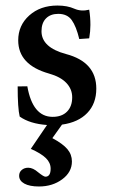

<svg xmlns="http://www.w3.org/2000/svg" viewBox="-20 -445 417 700"><path d="M122.1 234.9Q87.9 234.9 68.8 224.4Q49.8 213.9 49.8 195.8Q49.8 182.6 59.3 174.6Q68.8 166.5 83 166.5Q100.1 166.5 119.1 183.1Q139.2 199.2 145.5 199.2Q164.6 199.2 164.6 169.9Q164.6 148.4 147.5 131.6Q130.4 114.7 92.3 97.7L151.4 10.7Q88.9 6.3 51.8 -20Q44.4 -50.8 44.4 -129.9L79.6 -130.4Q99.1 -19 171.9 -19Q205.6 -19 224.4 -38.1Q243.2 -57.1 243.2 -90.3Q243.2 -120.1 221.9 -142.6Q200.7 -165 158.7 -176.8Q46.4 -208.5 46.4 -297.9Q46.4 -352.5 86.7 -388.7Q127 -424.8 189.5 -424.8Q225.6 -424.8 251.5 -413.1Q276.4 -402.3 305.2 -409.7Q309.6 -382.8 309.6 -354Q309.6 -330.6 305.2 -305.2L269 -302.7Q257.8 -349.1 241.5 -371.8Q225.1 -394.5 192.4 -394.5Q164.1 -394.5 147.7 -377.9Q131.3 -361.3 131.3 -331.1Q131.3 -272 220.7 -248Q331.1 -218.8 331.1 -122.1Q331.1 -67.4 298.3 -33.2Q265.6 1 206.1 9.3L170.9 58.6Q209 79.1 225.6 98.6Q242.2 118.2 242.2 143.6Q242.2 182.6 206.8 208.7Q171.4 234.9 122.1 234.9Z"/></svg>

Font: Elstob 18pt SemiBold
Style: Regular
Weight: 600
Designer: Peter S. Baker
Version: Version 1.015